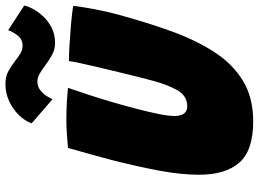

<svg xmlns="http://www.w3.org/2000/svg" viewBox="-142 -796 951 706"><g transform="rotate(-90 333.0 -442.5)"><path d="M240.5 13.5Q133 13.5 88.5 -37.5Q44 -88.5 44 -185.5Q44 -250.5 58.5 -329Q73 -407.5 97 -502.5Q107 -541 118.5 -582.2Q130 -623.5 142.5 -667.5Q169 -670 196.8 -671.8Q224.5 -673.5 248 -673.5Q278.5 -673.5 308.8 -671.8Q339 -670 363.5 -667.5Q352.5 -635 338.2 -592.2Q324 -549.5 311 -504.5Q297.5 -458.5 286 -414Q274.5 -369.5 267.2 -333.5Q260 -297.5 260 -277Q260 -229 295.5 -229Q334.5 -229 355 -265.8Q375.5 -302.5 389.5 -355Q394.5 -373.5 402.8 -406.2Q411 -439 420.5 -478.2Q430 -517.5 439 -555.2Q448 -593 454.2 -622.2Q460.5 -651.5 462 -664Q486.5 -664 519 -662Q551.5 -660 583.2 -657.5Q615 -655 637.5 -652.2Q660 -649.5 665 -648Q662 -623 657.2 -595.2Q652.5 -567.5 646.2 -538.2Q640 -509 631.5 -478.5Q604 -377.5 572 -288.5Q540 -199.5 496.5 -131.5Q453 -63.5 390.8 -25Q328.5 13.5 240.5 13.5ZM233 -801Q241.5 -825.5 262.8 -847.5Q284 -869.5 313.8 -883.5Q343.5 -897.5 377.5 -897.5Q406 -897.5 426.2 -886Q446.5 -874.5 463 -861.5Q476.5 -850.5 490 -842.5Q503.5 -834.5 519 -834.5Q541 -834.5 555 -851.5Q569 -868.5 575.5 -887.5L666 -828.5Q664 -816 654 -797Q644 -778 626.8 -759.2Q609.5 -740.5 584.8 -727.8Q560 -715 528.5 -715Q504 -715 483 -727Q462 -739 444 -752.5Q429 -764 414.8 -772Q400.5 -780 387 -780Q368 -780 354.5 -769.2Q341 -758.5 333 -745.2Q325 -732 321.5 -724.5Z"/></g></svg>

Font: Grandstander Thin Black
Style: Italic
Weight: 900
Italic angle: -15°
Version: Version 1.200